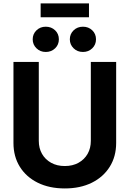

<svg xmlns="http://www.w3.org/2000/svg" viewBox="-20 -1089 756 1121"><path d="M358.4 11.2Q268.1 11.2 200.4 -22.2Q132.8 -55.7 95.7 -115.5Q58.6 -175.3 58.6 -254.4V-727.5H206.5V-266.6Q206.5 -223.6 225.3 -190.7Q244.1 -157.7 278.3 -138.7Q312.5 -119.6 358.4 -119.6Q404.3 -119.6 438.5 -138.7Q472.7 -157.7 491.5 -190.7Q510.3 -223.6 510.3 -266.6V-727.5H658.2V-254.4Q658.2 -175.3 620.8 -115.5Q583.5 -55.7 516.1 -22.2Q448.7 11.2 358.4 11.2ZM464.4 -785.6Q431.6 -785.6 409.7 -807.1Q387.7 -828.6 387.7 -859.4Q387.7 -890.6 409.7 -911.9Q431.6 -933.1 464.4 -933.1Q496.6 -933.1 518.6 -912.1Q540.5 -891.1 540.5 -859.4Q540.5 -828.1 518.6 -806.9Q496.6 -785.6 464.4 -785.6ZM247.1 -785.6Q214.8 -785.6 192.9 -807.1Q170.9 -828.6 170.9 -859.4Q170.9 -890.6 192.9 -911.9Q214.8 -933.1 247.1 -933.1Q279.8 -933.1 301.8 -912.1Q323.7 -891.1 323.7 -859.4Q323.7 -828.1 301.8 -806.9Q279.8 -785.6 247.1 -785.6ZM499.5 -1069.3V-988.3H217.3V-1069.3Z"/></svg>

Font: Inter 24pt
Style: Bold
Weight: 700
Designer: Rasmus Andersson
Foundry: rsms
Version: Version 4.001;git-66647c0bb